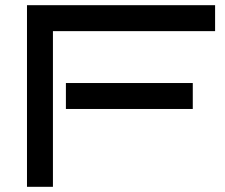

<svg xmlns="http://www.w3.org/2000/svg" viewBox="-20 -720 866 740"><path d="M809 -700H84V0H184V-600H809ZM723 -400H234V-300H723Z"/></svg>

Font: Bruno Ace
Style: Regular
Weight: 400
Designer: Astigmatic (AOETI)
Foundry: Astigmatic (AOETI)
Version: Version 1.000